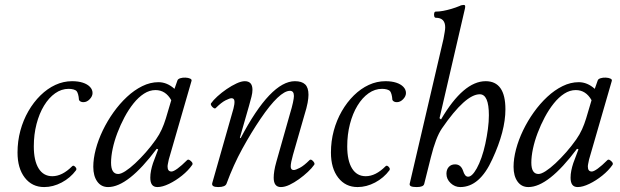

<svg xmlns="http://www.w3.org/2000/svg" viewBox="-20 -745 2513 778"><path d="M159 13Q110 13 80.5 -25Q51 -63 51 -127Q51 -173 62.5 -215.5Q74 -258 95 -294.5Q116 -331 144 -358.5Q172 -386 204.5 -401Q237 -416 272 -416Q297 -416 315.5 -410Q334 -404 344.5 -393Q355 -382 355 -368Q355 -355 343.5 -343Q332 -331 318 -331Q305 -331 300 -340Q299 -354 296.5 -362.5Q294 -371 291 -375Q287 -380 278 -382.5Q269 -385 258 -385Q229 -385 203.5 -367Q178 -349 158.5 -317Q139 -285 128 -242.5Q117 -200 117 -152Q117 -94 136.5 -62.5Q156 -31 192 -31Q212 -31 232 -41Q252 -51 272 -71Q276 -75 280.5 -72.5Q285 -70 288 -65Q291 -60 288 -55Q265 -24 230 -5.5Q195 13 159 13Z M418 13Q390 13 374 -9.5Q358 -32 358 -69Q358 -102 368 -140Q378 -178 396.5 -216.5Q415 -255 440 -290Q465 -325 494.5 -352.5Q524 -380 556.5 -396Q589 -412 622 -412Q657 -412 687 -385L699 -419Q701 -425 710.5 -428Q720 -431 731.5 -430.5Q743 -430 750.5 -426.5Q758 -423 756 -417L664 -99Q662 -89 660.5 -82Q659 -75 659 -70Q659 -50 675 -50Q683 -50 699.5 -62Q716 -74 738 -96Q742 -100 748 -96.5Q754 -93 758 -87.5Q762 -82 759 -77Q743 -54 717.5 -33.5Q692 -13 665 0Q638 13 618 13Q603 13 596 3.5Q589 -6 589 -25Q589 -39 592 -54Q595 -69 600 -84L621 -140L615 -142Q499 13 418 13ZM459 -40Q470 -40 488 -51.5Q506 -63 527.5 -83Q549 -103 571 -128Q593 -153 612 -180Q626 -200 635.5 -221Q645 -242 652 -265L674 -339Q651 -380 610 -380Q586 -380 563.5 -365.5Q541 -351 521 -326Q501 -301 484.5 -270Q468 -239 455.5 -206Q443 -173 436.5 -142Q430 -111 430 -86Q430 -40 459 -40Z M864 13Q836 13 840 -3L926 -305Q931 -324 930 -335.5Q929 -347 918 -347Q911 -347 894 -338.5Q877 -330 854 -307Q851 -304 845.5 -307.5Q840 -311 836.5 -316.5Q833 -322 835 -326Q844 -339 861 -354.5Q878 -370 898.5 -384Q919 -398 938.5 -407Q958 -416 972 -416Q1003 -416 1003 -381Q1003 -369 999 -353Q995 -337 989 -316L952 -187L955 -185Q1016 -301 1071 -358.5Q1126 -416 1175 -416Q1203 -416 1216.5 -403Q1230 -390 1230 -361Q1230 -348 1226.5 -328.5Q1223 -309 1213 -277L1167 -117Q1158 -85 1158 -70.5Q1158 -56 1170 -56Q1178 -56 1195 -65Q1212 -74 1234 -96Q1238 -100 1243.5 -96.5Q1249 -93 1252.5 -87Q1256 -81 1253 -77Q1244 -64 1227.5 -48.5Q1211 -33 1191.5 -19Q1172 -5 1153 4Q1134 13 1118 13Q1089 13 1089 -25Q1089 -37 1091.5 -53Q1094 -69 1100 -90L1155 -284Q1163 -310 1167 -329Q1171 -348 1171 -356Q1171 -377 1155 -377Q1134 -377 1104 -348.5Q1074 -320 1036 -264Q998 -208 962 -142.5Q926 -77 898 -1Q893 13 864 13Z M1429 13Q1380 13 1350.5 -25Q1321 -63 1321 -127Q1321 -173 1332.5 -215.5Q1344 -258 1365 -294.5Q1386 -331 1414 -358.5Q1442 -386 1474.5 -401Q1507 -416 1542 -416Q1567 -416 1585.5 -410Q1604 -404 1614.5 -393Q1625 -382 1625 -368Q1625 -355 1613.5 -343Q1602 -331 1588 -331Q1575 -331 1570 -340Q1569 -354 1566.5 -362.5Q1564 -371 1561 -375Q1557 -380 1548 -382.5Q1539 -385 1528 -385Q1499 -385 1473.5 -367Q1448 -349 1428.5 -317Q1409 -285 1398 -242.5Q1387 -200 1387 -152Q1387 -94 1406.5 -62.5Q1426 -31 1462 -31Q1482 -31 1502 -41Q1522 -51 1542 -71Q1546 -75 1550.5 -72.5Q1555 -70 1558 -65Q1561 -60 1558 -55Q1535 -24 1500 -5.5Q1465 13 1429 13Z M1669 13Q1653 13 1646 10Q1639 7 1640 0L1777 -587Q1780 -604 1782 -615.5Q1784 -627 1784 -634Q1784 -673 1746 -673Q1741 -673 1739.5 -679.5Q1738 -686 1739.5 -692Q1741 -698 1746 -698Q1760 -698 1776 -701Q1792 -704 1809 -709Q1826 -714 1843 -721Q1846 -723 1851 -724Q1856 -725 1859 -725Q1865 -725 1865 -719Q1865 -716 1864.5 -713Q1864 -710 1863 -706L1761 -266L1767 -261Q1858 -416 1948 -416Q2028 -416 2028 -302Q2028 -214 1975 -100Q1924 13 1845 13Q1823 13 1806 -3Q1789 -19 1789 -41Q1789 -58 1798.5 -68.5Q1808 -79 1824 -79Q1847 -79 1856 -54Q1860 -41 1865 -35Q1870 -29 1877 -29Q1893 -29 1912 -63Q1922 -81 1931 -106.5Q1940 -132 1946.5 -162Q1953 -192 1957 -222Q1961 -252 1961 -278Q1961 -363 1924 -363Q1866 -363 1771 -225Q1758 -206 1747 -177Q1736 -148 1726 -108L1699 0Q1696 13 1669 13Z M2121 13Q2093 13 2077 -9.5Q2061 -32 2061 -69Q2061 -102 2071 -140Q2081 -178 2099.5 -216.5Q2118 -255 2143 -290Q2168 -325 2197.5 -352.5Q2227 -380 2259.5 -396Q2292 -412 2325 -412Q2360 -412 2390 -385L2402 -419Q2404 -425 2413.5 -428Q2423 -431 2434.5 -430.5Q2446 -430 2453.5 -426.5Q2461 -423 2459 -417L2367 -99Q2365 -89 2363.5 -82Q2362 -75 2362 -70Q2362 -50 2378 -50Q2386 -50 2402.5 -62Q2419 -74 2441 -96Q2445 -100 2451 -96.5Q2457 -93 2461 -87.5Q2465 -82 2462 -77Q2446 -54 2420.5 -33.5Q2395 -13 2368 0Q2341 13 2321 13Q2306 13 2299 3.5Q2292 -6 2292 -25Q2292 -39 2295 -54Q2298 -69 2303 -84L2324 -140L2318 -142Q2202 13 2121 13ZM2162 -40Q2173 -40 2191 -51.5Q2209 -63 2230.5 -83Q2252 -103 2274 -128Q2296 -153 2315 -180Q2329 -200 2338.5 -221Q2348 -242 2355 -265L2377 -339Q2354 -380 2313 -380Q2289 -380 2266.5 -365.5Q2244 -351 2224 -326Q2204 -301 2187.5 -270Q2171 -239 2158.5 -206Q2146 -173 2139.5 -142Q2133 -111 2133 -86Q2133 -40 2162 -40Z"/></svg>

Font: Junicode VF
Style: Italic
Weight: 400
Italic angle: -11°
Designer: Peter S. Baker
Version: Version 2.209